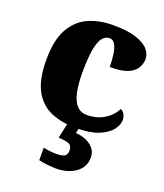

<svg xmlns="http://www.w3.org/2000/svg" viewBox="-144 -647 841 984"><g transform="rotate(20 276.5 -155.5)"><path d="M304 10Q225 10 166 -15Q107 -40 74 -100.5Q41 -161 41 -267Q41 -376 76 -437.5Q111 -499 170 -525Q229 -551 302 -551Q384 -551 431 -535Q478 -519 498 -494.5Q518 -470 518 -444Q518 -424 507 -400Q496 -376 462 -359.5Q428 -343 359 -343Q359 -380 354.5 -411.5Q350 -443 339 -462.5Q328 -482 309 -482Q287 -482 271 -463Q255 -444 246 -397.5Q237 -351 237 -268Q237 -203 247 -159.5Q257 -116 278 -94Q299 -72 332 -72Q388 -72 428.5 -98Q469 -124 486 -161Q502 -153 508.5 -138.5Q515 -124 515 -110Q515 -84 493.5 -56Q472 -28 426 -9Q380 10 304 10ZM277 240Q261 240 231 237Q201 234 183 229V161Q201 165 219.5 167Q238 169 251 169Q280 169 296 162Q312 155 312 130Q312 101 290.5 94.5Q269 88 237 86L258 -9H322L312 34Q345 36 371 48Q397 60 412 79.5Q427 99 427 126Q427 179 384 209.5Q341 240 277 240Z"/></g></svg>

Font: Noto Serif Kannada Black
Style: Regular
Weight: 900
Version: Version 2.003